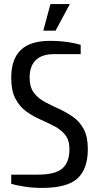

<svg xmlns="http://www.w3.org/2000/svg" viewBox="-20 -910 485 940"><path d="M185 10Q140 10 99 3.5Q58 -3 35 -10V-55H165Q251 -55 285.5 -85.5Q320 -116 320 -180Q320 -224 299.5 -249.5Q279 -275 246.5 -292Q214 -309 177.5 -325Q141 -341 108.5 -364.5Q76 -388 55.5 -427Q35 -466 35 -530Q35 -620 81.5 -665Q128 -710 225 -710Q270 -710 311.5 -704Q353 -698 375 -690V-645H245Q185 -645 155 -615.5Q125 -586 125 -530Q125 -484 145.5 -456.5Q166 -429 198.5 -411.5Q231 -394 267.5 -377.5Q304 -361 336.5 -338.5Q369 -316 389.5 -278.5Q410 -241 410 -180Q410 -83 359.5 -36.5Q309 10 185 10ZM192 -760 227 -890H322L252 -760Z"/></svg>

Font: Cuprum
Style: Regular
Weight: 400
Designer: Jovanny Lemonad
Foundry: Jovanny Lemonad
Version: Version 3.000